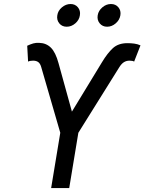

<svg xmlns="http://www.w3.org/2000/svg" viewBox="-20 -955 733 975"><path d="M239.7 0 286.1 -280.8 189.5 -613.8Q184.6 -631.8 174.6 -639.4Q164.6 -647 147.9 -647Q141.6 -647 134 -645.8Q126.5 -644.5 122.6 -642.1L118.2 -722.7Q136.2 -731 149.2 -734.6Q162.1 -738.3 179.7 -737.3Q214.8 -736.3 238.5 -712.9Q262.2 -689.5 277.3 -633.8L345.2 -388.2L498 -639.2Q525.9 -685.5 553.5 -710.7Q581.1 -735.8 627 -735.8Q645 -735.8 661.6 -733.6Q678.2 -731.4 693.4 -724.6L661.1 -642.1Q658.7 -644.5 651.6 -645.8Q644.5 -647 637.7 -647Q622.1 -647 609.6 -639.4Q597.2 -631.8 585.9 -613.8L377.9 -280.8L331.5 0ZM523.9 -819.3Q500.5 -819.3 486.3 -836.4Q472.2 -853.5 476.1 -877.4Q480 -900.9 499.8 -917.7Q519.5 -934.6 543.5 -934.6Q567.4 -934.6 581.3 -917.7Q595.2 -900.9 591.3 -877.4Q587.4 -853.5 567.6 -836.4Q547.9 -819.3 523.9 -819.3ZM318.8 -819.3Q294.9 -819.3 281 -836.4Q267.1 -853.5 271 -877.4Q274.4 -900.9 294.4 -917.7Q314.5 -934.6 338.4 -934.6Q361.8 -934.6 375.7 -917.7Q389.6 -900.9 385.7 -877.4Q382.3 -853.5 362.5 -836.4Q342.8 -819.3 318.8 -819.3Z"/></svg>

Font: Inter 18pt
Style: Italic
Weight: 400
Italic angle: -9.3988°
Designer: Rasmus Andersson
Foundry: rsms
Version: Version 4.001;git-66647c0bb